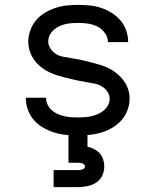

<svg xmlns="http://www.w3.org/2000/svg" viewBox="-20 -548 640 788"><path d="M299 8Q274 8 249.5 5.5Q225 3 201.5 -4.5Q178 -12 156.5 -24.5Q135 -37 119 -55.5Q103 -74 94.5 -97.5Q86 -121 86 -146Q86 -146 86 -146.5Q86 -147 86 -147H169Q169 -147 169 -147Q169 -147 169 -147Q169 -133 175 -119.5Q181 -106 191.5 -96.5Q202 -87 215 -81Q228 -75 242 -71.5Q256 -68 270 -67Q284 -66 299 -66Q313 -66 327 -67Q341 -68 354.5 -71Q368 -74 381 -79.5Q394 -85 405 -94Q416 -103 423 -115.5Q430 -128 430 -142Q430 -158 420.5 -172Q411 -186 397 -194Q383 -202 367.5 -205Q352 -208 336 -210.5Q320 -213 304.5 -216.5Q289 -220 273 -223.5Q257 -227 241.5 -231Q226 -235 211 -240Q196 -245 181.5 -252Q167 -259 154 -268.5Q141 -278 130 -290Q119 -302 111.5 -316Q104 -330 100 -345.5Q96 -361 96 -377Q96 -401 104.5 -424Q113 -447 128 -465Q143 -483 164 -495.5Q185 -508 207.5 -515.5Q230 -523 254 -525.5Q278 -528 301 -528Q325 -528 349 -525.5Q373 -523 395.5 -515.5Q418 -508 438.5 -495Q459 -482 474.5 -464Q490 -446 498 -423Q506 -400 506 -376Q506 -376 506 -375.5Q506 -375 506 -375H423Q423 -375 423 -375Q423 -375 423 -375Q423 -395 410.5 -412.5Q398 -430 380 -439Q362 -448 342 -451Q322 -454 301 -454Q288 -454 274.5 -453Q261 -452 248 -449Q235 -446 222.5 -440Q210 -434 200 -425Q190 -416 184 -403.5Q178 -391 178 -378Q178 -362 187.5 -348Q197 -334 210.5 -326Q224 -318 240 -315Q256 -312 272 -309.5Q288 -307 303.5 -304Q319 -301 334.5 -297Q350 -293 365.5 -289Q381 -285 396.5 -280Q412 -275 426 -268Q440 -261 453 -251.5Q466 -242 477 -230Q488 -218 496 -204Q504 -190 508 -174.5Q512 -159 512 -143Q512 -119 503 -95.5Q494 -72 478 -54Q462 -36 440.5 -23.5Q419 -11 395.5 -4Q372 3 347.5 5.5Q323 8 299 8ZM200 220V150H300Q305 150 309.5 149.5Q314 149 318 147.5Q322 146 325.5 143Q329 140 329 135Q329 131 325.5 127.5Q322 124 318 122.5Q314 121 309.5 120.5Q305 120 300 120H261V0H339V54Q353 57 366.5 64Q380 71 389.5 81.5Q399 92 403.5 106.5Q408 121 408 135Q408 155 399.5 173Q391 191 374.5 201.5Q358 212 338.5 216Q319 220 300 220Z"/></svg>

Font: Zed Sans Extended
Style: Regular
Weight: 400
Width: 7
Designer: Belleve Invis
Foundry: Belleve Invis
Version: Version 1.0.0; ttfautohint (v1.8.4)